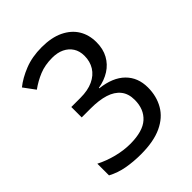

<svg xmlns="http://www.w3.org/2000/svg" viewBox="-207 -840 965 965"><g transform="rotate(-45 275.5 -357.0)"><path d="M229 10Q176 10 128.5 1.5Q81 -7 40 -29V-112Q83 -90 132 -77.5Q181 -65 227 -65Q317 -65 358.5 -102.5Q400 -140 400 -206Q400 -250 377.5 -278Q355 -306 313.5 -319Q272 -332 214 -332H149V-406H214Q267 -406 303.5 -423Q340 -440 359 -470.5Q378 -501 378 -541Q378 -575 362.5 -599Q347 -623 320 -636Q293 -649 256 -649Q204 -649 164 -632.5Q124 -616 88 -590L43 -651Q80 -681 134 -702.5Q188 -724 256 -724Q326 -724 373.5 -701Q421 -678 445 -638.5Q469 -599 469 -547Q469 -499 449.5 -463.5Q430 -428 395.5 -406Q361 -384 315 -376V-373Q401 -363 446 -318.5Q491 -274 491 -203Q491 -141 463 -92.5Q435 -44 377 -17Q319 10 229 10Z"/></g></svg>

Font: umalayalam85
Style: Book
Weight: 400
Designer: Jelle Bosma - Monotype Design Team
Foundry: Monotype Imaging Inc.
Version: Version 2.003